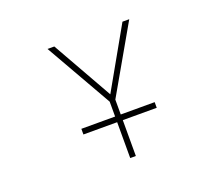

<svg xmlns="http://www.w3.org/2000/svg" viewBox="-123 -698 1245 1091"><g transform="rotate(-20 500.0 -152.5)"><path d="M285.2 2V-32.2H489.3V-122.1L259.8 -524.4H300.8L506.8 -160.2L712.9 -524.4H753.9L523.4 -122.1V-32.2H728.5V2H523.4V218.8H489.3V2Z"/></g></svg>

Font: GenEi Gothic M ExtraLight
Style: Regular
Weight: 200
Designer: o_tamon (Modified); [Source Han Sans]
Ryoko NISHIZUKA  (kana & ideographs); Paul D. Hunt (Latin, Greek & Cyrillic); Wenl
Version: Version 1.1a;Original Version 1.004